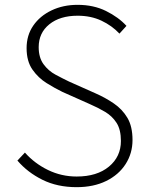

<svg xmlns="http://www.w3.org/2000/svg" viewBox="-20 -761 615 794"><path d="M297 13Q217 13 155.5 -17.5Q94 -48 52 -97L83 -130Q123 -85 178.5 -58Q234 -31 297 -31Q381 -31 430.5 -72Q480 -113 480 -178Q480 -225 462 -253Q444 -281 414.5 -298.5Q385 -316 348 -332L238 -381Q207 -396 172.5 -417.5Q138 -439 114 -473.5Q90 -508 90 -562Q90 -615 117.5 -655Q145 -695 193 -718Q241 -741 301 -741Q367 -741 418.5 -715.5Q470 -690 503 -654L474 -622Q443 -655 399.5 -675.5Q356 -696 301 -696Q228 -696 184 -660.5Q140 -625 140 -566Q140 -523 160 -495.5Q180 -468 210 -452Q240 -436 265 -424L375 -375Q416 -357 451 -333Q486 -309 507 -273.5Q528 -238 528 -182Q528 -127 499.5 -82.5Q471 -38 419 -12.5Q367 13 297 13Z"/></svg>

Font: Noto Sans HK Thin ExtraLight
Style: Regular
Weight: 250
Version: Version 2.004-H2;hotconv 1.0.118;makeotfexe 2.5.65603